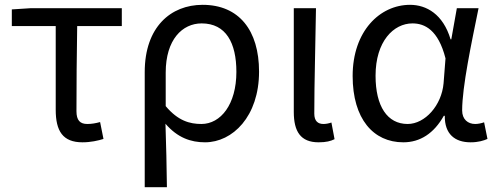

<svg xmlns="http://www.w3.org/2000/svg" viewBox="-20 -577 2056 796"><path d="M322 13C356 13 387 6 409 -1L395 -71C377 -66 360 -63 342 -63C312 -63 297 -78 297 -116C297 -226 298 -346 300 -469H485V-543H107L29 -538V-469H211V-122C211 -34 240 13 322 13Z M580 199H672C671 103 669 34 666 -64C716 -6 771 13 830 13C944 13 1054 -94 1054 -280C1054 -451 971 -557 820 -557C688 -557 580 -465 580 -278ZM815 -63C767 -63 718 -76 667 -137V-276C667 -413 736 -480 816 -480C917 -480 960 -399 960 -279C960 -144 895 -63 815 -63Z M1301 13C1332 13 1351 8 1367 0L1354 -69C1342 -65 1331 -63 1321 -63C1298 -63 1283 -75 1283 -106C1283 -237 1288 -396 1290 -543H1198V-113C1198 -32 1226 13 1301 13Z M1652 13C1722 13 1779 -24 1820 -97H1824C1823 -21 1866 13 1931 13C1963 13 1985 6 2001 -1L1987 -70C1976 -66 1962 -63 1950 -63C1920 -63 1896 -82 1896 -119C1896 -218 1935 -400 1964 -543H1874L1851 -414H1848C1817 -518 1748 -557 1680 -557C1555 -557 1442 -448 1442 -262C1442 -84 1528 13 1652 13ZM1670 -63C1586 -63 1537 -136 1537 -263C1537 -406 1612 -480 1690 -480C1741 -480 1797 -453 1827 -335L1819 -232C1811 -140 1742 -63 1670 -63Z"/></svg>

Font: Source Han Sans TC
Style: Regular
Weight: 400
Designer: Ryoko NISHIZUKA 西塚涼子 (kana, bopomofo & ideographs); Paul D. Hunt (Latin, Greek & Cyrillic); Sandoll Communications 산돌커뮤니
Foundry: Adobe
Version: Version 2.002;hotconv 1.0.116;makeotfexe 2.5.65601